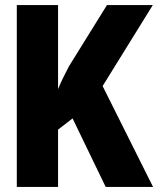

<svg xmlns="http://www.w3.org/2000/svg" viewBox="-20 -734 640 754"><path d="M208 0V-225L265 -269L395 0H581L383 -396L580 -714H400L251 -474Q241 -454 229.5 -431.5Q218 -409 208 -384V-714H46V0Z"/></svg>

Font: Noto Sans Mono UI ExtraBold
Style: Regular
Weight: 800
Designer: Monotype Design team
Foundry: Monotype Imaging Inc.
Version: 1.000